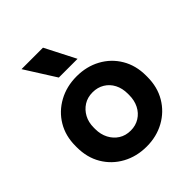

<svg xmlns="http://www.w3.org/2000/svg" viewBox="-204 -851 986 986"><g transform="rotate(-45 289.0 -358.0)"><path d="M290 10Q217 10 158.5 -22Q100 -54 66.5 -110.5Q33 -167 33 -241V-251Q33 -324 66.5 -380Q100 -436 158.5 -468Q217 -500 290 -500Q362 -500 420 -468.5Q478 -437 511.5 -380.5Q545 -324 545 -251V-241Q545 -167 511.5 -110.5Q478 -54 420 -22Q362 10 290 10ZM290 -106Q326 -106 354 -123.5Q382 -141 397.5 -171.5Q413 -202 413 -241V-251Q413 -290 397.5 -320Q382 -350 354 -367Q326 -384 290 -384Q253 -384 225.5 -366.5Q198 -349 182 -319.5Q166 -290 166 -251V-241Q166 -202 182 -171.5Q198 -141 225.5 -123.5Q253 -106 290 -106ZM221 -560 116 -726H272L357 -560Z"/></g></svg>

Font: SUSE Thin
Style: Bold
Weight: 700
Version: Version 1.000